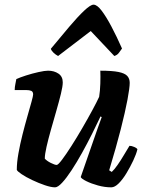

<svg xmlns="http://www.w3.org/2000/svg" viewBox="-20 -803 616 823"><path d="M216 0Q199 0 172.5 -9Q146 -18 118.5 -31Q91 -44 72.5 -56.5Q54 -69 52 -75Q52 -106 59 -145.5Q66 -185 76.5 -226.5Q87 -268 97.5 -304.5Q108 -341 115 -366.5Q122 -392 122 -398Q122 -410 114 -413.5Q106 -417 92 -417H43Q43 -430 46 -443.5Q49 -457 50 -464Q65 -471 91.5 -479.5Q118 -488 145 -494Q172 -500 186 -500Q212 -500 230.5 -487.5Q249 -475 249 -450Q249 -433 241 -400.5Q233 -368 221.5 -328Q210 -288 198.5 -247.5Q187 -207 179.5 -174Q172 -141 172 -123Q181 -113 198 -104.5Q215 -96 223 -96Q229 -96 246 -118.5Q263 -141 286 -177Q309 -213 332.5 -253.5Q356 -294 375.5 -330Q395 -366 405 -388Q409 -413 410 -444.5Q411 -476 410 -500Q461 -500 488 -494.5Q515 -489 525.5 -477.5Q536 -466 536 -448Q536 -427 526.5 -376Q517 -325 497.5 -248.5Q478 -172 448 -73L459 -66Q470 -76 484 -96Q498 -116 511.5 -139Q525 -162 535 -178Q544 -178 555.5 -173Q567 -168 569 -163Q564 -142 551 -114.5Q538 -87 522 -60.5Q506 -34 489 -17Q472 0 457 0Q429 0 400 -8Q371 -16 350 -26.5Q329 -37 326 -44L376 -188Q388 -223 399 -254Q410 -285 416 -301L411 -304Q395 -270 374.5 -229Q354 -188 331.5 -147.5Q309 -107 287 -73.5Q265 -40 246.5 -20Q228 0 216 0ZM229 -563Q219 -568 209.5 -577Q200 -586 198 -594Q241 -646 277 -688.5Q313 -731 340.5 -757Q368 -783 381 -783Q396 -783 415.5 -757.5Q435 -732 457.5 -689.5Q480 -647 503 -595Q497 -587 490 -577Q483 -567 470 -563L369 -670Z"/></svg>

Font: Texturina 12pt ExtraBold
Style: Italic
Weight: 800
Italic angle: -11°
Designer: Guillermo Torres Carreño
Foundry: Omnibus-Type
Version: Version 1.002